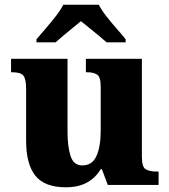

<svg xmlns="http://www.w3.org/2000/svg" viewBox="-20 -786 720 816"><path d="M260 10Q170 10 130.5 -39Q91 -88 91 -188V-407Q91 -450 79.5 -464.5Q68 -479 31 -479H27V-536H267V-226Q267 -162 280 -122.5Q293 -83 330 -83Q372 -83 390 -123Q408 -163 408 -231V-418Q408 -460 392 -469.5Q376 -479 349 -479H345V-536H583V-119Q583 -76 599.5 -66.5Q616 -57 644 -57H654V0H438L413 -67H408Q385 -29 348.5 -9.5Q312 10 260 10ZM135 -619Q151 -638 173.5 -664Q196 -690 217 -717Q238 -744 249 -766H400Q411 -744 432 -717Q453 -690 476 -664Q499 -638 514 -619V-606H433Q421 -617 401 -633.5Q381 -650 360 -667Q339 -684 324 -696Q309 -684 288.5 -667Q268 -650 248 -633.5Q228 -617 216 -606H135Z"/></svg>

Font: Noto Serif ExtraBold
Style: Regular
Weight: 800
Designer: Monotype Design Team
Foundry: Monotype Imaging Inc.
Version: Version 2.014